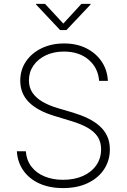

<svg xmlns="http://www.w3.org/2000/svg" viewBox="-20 -963 656 995"><path d="M306.6 11.7Q236.3 11.7 183.8 -12.2Q131.3 -36.1 101.1 -79.3Q70.8 -122.6 67.4 -179.2H113.8Q117.2 -133.3 142.3 -100.1Q167.5 -66.9 210 -49.1Q252.4 -31.2 306.6 -31.2Q365.2 -31.2 409.7 -51Q454.1 -70.8 479 -106.7Q503.9 -142.6 503.9 -189.5Q503.9 -227.1 486.3 -254.2Q468.8 -281.2 433.6 -301.3Q398.4 -321.3 345.2 -336.9L261.7 -362.3Q174.3 -388.7 129.6 -433.6Q85 -478.5 85 -544.9Q85 -601.1 114.7 -644.8Q144.5 -688.5 195.8 -713.1Q247.1 -737.8 312 -737.8Q377.9 -737.8 427.7 -712.6Q477.5 -687.5 506.8 -644Q536.1 -600.6 539.1 -543.9H493.7Q488.3 -611.8 439 -653.8Q389.6 -695.8 311 -695.8Q258.8 -695.8 217.8 -676.5Q176.8 -657.2 153.3 -623.3Q129.9 -589.4 129.9 -546.4Q129.9 -509.3 148.7 -481.9Q167.5 -454.6 200.9 -435.3Q234.4 -416 278.8 -402.8L358.4 -379.4Q400.4 -366.7 435.3 -349.9Q470.2 -333 495.6 -310.5Q521 -288.1 535.2 -258.1Q549.3 -228 549.3 -189Q549.3 -131.3 519.5 -85.9Q489.7 -40.5 435.3 -14.4Q380.9 11.7 306.6 11.7ZM213.4 -942.9 308.1 -840.8 401.9 -942.9H449.2V-939.5L324.2 -807.1H291.5L167 -939.5V-942.9Z"/></svg>

Font: Inter 16pt ExtraLight
Style: Regular
Weight: 250
Version: Version 4.001;git-66647c0bb